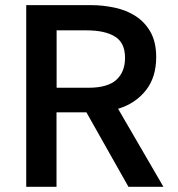

<svg xmlns="http://www.w3.org/2000/svg" viewBox="-20 -720 685 740"><path d="M582 -500Q582 -421.9 542 -371.6Q501 -320.3 435.1 -300.8L609.9 0H475.1L313 -287.1H197.8V0H81.1V-700.2H332Q376.5 -700.2 422.4 -690.4Q467.3 -680.7 502.4 -658.2Q538.6 -634.8 560.1 -596.7Q582 -557.6 582 -500ZM461.9 -497.1Q461.9 -554.7 423.8 -578.6Q385.3 -603 313 -603H198.2V-381.8H320.8Q395 -381.8 428.7 -412.6Q461.9 -442.9 461.9 -497.1Z"/></svg>

Font: Post Grotesk Medium
Style: Medium
Weight: 500
Version: Version 1.0